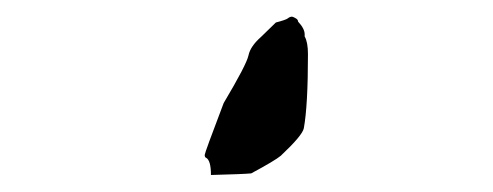

<svg xmlns="http://www.w3.org/2000/svg" viewBox="-20 -13 586 228"><path d="M326.7 6.8Q327.6 6.8 330.1 8.1Q332.5 9.3 333.3 10.5Q334 11.7 334 12.7Q341.8 21 341.8 27.8V30.3Q345.7 37.1 345.7 51.3Q345.7 112.3 340.8 139.2Q339.4 147.5 313.5 171.9Q306.6 177.7 278.3 192.9Q269 193.8 230.5 194.8Q230.5 177.2 224.6 174.3Q223.1 173.8 223.1 170.9Q223.1 168.5 245.6 109.4Q272.9 63.5 275.1 52.7Q277.3 42 290 30.8L307.6 13.7Q319.3 10.7 321.8 8.8Q324.2 6.8 326.7 6.8Z"/></svg>

Font: Kurland
Style: Regular
Weight: 400
Designer: GGBot
Version: 0.22